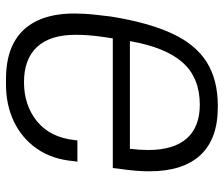

<svg xmlns="http://www.w3.org/2000/svg" viewBox="-73 -663 746 640"><g transform="rotate(-90 300.0 -343.0)"><path d="M262 10Q157 10 103 -48Q49 -106 49 -218Q49 -240 51 -264.5Q53 -289 57 -316L60 -340H492L496 -366Q501 -399 502.5 -422.5Q504 -446 504 -464Q504 -549 463.5 -592.5Q423 -636 346 -636Q269 -636 215.5 -592.5Q162 -549 153 -467L152 -458H81L83 -471Q89 -542 124 -592.5Q159 -643 214.5 -669.5Q270 -696 338 -696H357Q429 -696 477.5 -670Q526 -644 550.5 -593Q575 -542 575 -468Q575 -452 574 -434Q573 -416 570.5 -394.5Q568 -373 565 -347Q545 -222 508.5 -143Q472 -64 413 -27Q354 10 268 10ZM271 -50Q360 -50 411 -106.5Q462 -163 483 -283H124Q122 -267 121 -251.5Q120 -236 120 -222Q120 -137 158.5 -93.5Q197 -50 271 -50Z"/></g></svg>

Font: Chivo Mono Medium ExtraLight
Style: Italic
Weight: 250
Italic angle: -8.05°
Monospace: yes
Version: Version 1.008